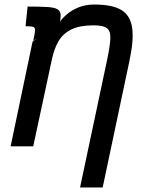

<svg xmlns="http://www.w3.org/2000/svg" viewBox="-20 -647 640 849"><path d="M334 182 454 -384Q467 -446 468 -478.5Q469 -511 452 -523Q435 -535 394 -535Q333 -535 296 -517Q259 -499 239.5 -466Q220 -433 210 -387L127 0H27L124 -463L242 -547Q254 -565 275.5 -583.5Q297 -602 327.5 -614.5Q358 -627 397 -627Q477 -627 517 -602.5Q557 -578 564.5 -523Q572 -468 552 -376L434 182ZM127 -467Q134 -498 135 -511.5Q136 -525 127 -528Q118 -531 93 -531L102 -618Q158 -618 189 -616Q220 -614 233.5 -606.5Q247 -599 248 -583Q249 -567 243 -539Z"/></svg>

Font: Victor Mono Thin
Style: Italic
Weight: 100
Italic angle: -12°
Monospace: yes
Designer: Rune Bjørnerås
Version: Version 1.561;gftools[0.9.30]